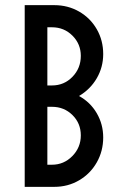

<svg xmlns="http://www.w3.org/2000/svg" viewBox="-20 -726 459 746"><path d="M76 -706H191Q244 -706 287.5 -681Q331 -656 356 -612.5Q381 -569 381 -516Q381 -465 356 -422Q331 -379 287 -353Q331 -329 356 -286Q381 -243 381 -192Q381 -139 356 -95Q331 -51 287.5 -25.5Q244 0 191 0H76ZM182 -86Q228 -86 261 -119.5Q294 -153 294 -200Q294 -247 261.5 -279Q229 -311 182 -311H164V-86ZM182 -394Q229 -394 261.5 -427.5Q294 -461 294 -509Q294 -555 261.5 -587.5Q229 -620 182 -620H164V-394Z"/></svg>

Font: Lineal
Style: Regular
Weight: 400
Designer: Created by Frank Adebiaye with contributions from Anton Moglia & Ariel Martín Pérez
Created by Frank ADEBIAYE with FontF
Foundry: Velvetyne Type Foundry
Version: Version 2.000